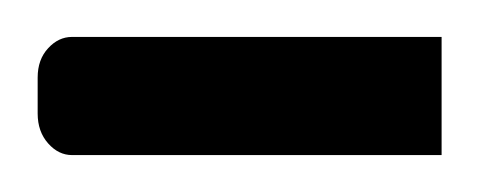

<svg xmlns="http://www.w3.org/2000/svg" viewBox="-39 -84 259 104"><path d="M0 -64Q-7.3 -64 -12.9 -57.9Q-18.6 -51.8 -18.6 -42V-22.5Q-18.6 -12.7 -12.9 -6.3Q-7.3 0 0 0H200.2V-64Z"/></svg>

Font: Pinar VF
Style: Regular
Weight: 300
Designer: Amin Abedi
Version: Version 2.000